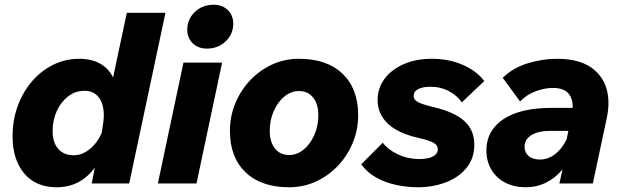

<svg xmlns="http://www.w3.org/2000/svg" viewBox="-20 -774 2627 810"><path d="M367 0 380 -67Q319 16 219 16Q131 16 82 -42.5Q33 -101 33 -199Q33 -268 55 -327.5Q77 -387 115.5 -431.5Q154 -476 205 -501Q256 -526 314 -526Q366 -526 402.5 -505.5Q439 -485 457 -447L515 -720H678L525 0ZM202 -222Q202 -173 225.5 -146Q249 -119 292 -119Q326 -119 358 -144.5Q390 -170 409 -213Q413 -237 415.5 -255.5Q418 -274 418 -286Q418 -336 396.5 -363.5Q375 -391 337 -391Q298 -391 267.5 -367.5Q237 -344 219.5 -305.5Q202 -267 202 -222Z M770 -649Q770 -693 802 -723.5Q834 -754 881 -754Q918 -754 941 -731.5Q964 -709 964 -674Q964 -630 932 -599.5Q900 -569 853 -569Q816 -569 793 -591.5Q770 -614 770 -649ZM646 0 754 -510H917L809 0Z M950 -222Q950 -284 973 -339Q996 -394 1036 -436Q1076 -478 1128.5 -502Q1181 -526 1241 -526Q1359 -526 1425 -463Q1491 -400 1491 -288Q1491 -226 1468 -171Q1445 -116 1405 -74Q1365 -32 1312.5 -8Q1260 16 1200 16Q1082 16 1016 -47Q950 -110 950 -222ZM1200 -120Q1233 -120 1261 -143Q1289 -166 1306 -204.5Q1323 -243 1323 -288Q1323 -335 1301 -362.5Q1279 -390 1241 -390Q1208 -390 1180 -367Q1152 -344 1135 -306Q1118 -268 1118 -222Q1118 -175 1140 -147.5Q1162 -120 1200 -120Z M1504 -81 1595 -172Q1615 -144 1657 -123.5Q1699 -103 1753 -103Q1765 -103 1782.5 -106Q1800 -109 1813.5 -118.5Q1827 -128 1827 -145Q1827 -162 1808.5 -172Q1790 -182 1746 -192Q1658 -212 1615.5 -253Q1573 -294 1573 -352Q1573 -403 1603 -442.5Q1633 -482 1684.5 -504Q1736 -526 1802 -526Q1873 -526 1932 -500.5Q1991 -475 2023 -432L1928 -342Q1911 -369 1875.5 -388.5Q1840 -408 1796 -408Q1763 -408 1744 -398Q1725 -388 1725 -368Q1725 -354 1742 -344Q1759 -334 1810 -322Q1898 -301 1939.5 -263Q1981 -225 1981 -164Q1981 -105 1947 -64.5Q1913 -24 1859 -4Q1805 16 1743 16Q1699 16 1653 6.5Q1607 -3 1568 -24.5Q1529 -46 1504 -81Z M2340 0 2353 -59Q2323 -23 2283.5 -3.5Q2244 16 2197 16Q2150 16 2112.5 -3Q2075 -22 2053.5 -57.5Q2032 -93 2032 -140Q2032 -223 2103.5 -271Q2175 -319 2308 -319H2396Q2397 -359 2377 -381Q2357 -403 2312 -403Q2279 -403 2241 -389.5Q2203 -376 2174 -346L2101 -446Q2143 -487 2205 -506.5Q2267 -526 2331 -526Q2436 -526 2491.5 -475.5Q2547 -425 2547 -339Q2547 -309 2539 -272L2481 0ZM2258 -101Q2292 -101 2321.5 -123.5Q2351 -146 2370 -185L2378 -222H2303Q2251 -222 2222 -204Q2193 -186 2193 -155Q2193 -131 2210 -116Q2227 -101 2258 -101Z"/></svg>

Font: Wix Madefor Text ExtraBold
Style: Italic
Weight: 800
Italic angle: -12°
Designer: Dalton Maag Ltd
Foundry: Dalton Maag Ltd
Version: Version 3.100